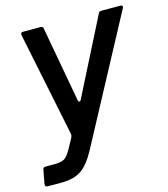

<svg xmlns="http://www.w3.org/2000/svg" viewBox="-126 -646 823 941"><g transform="rotate(-15 285.5 -175.5)"><path d="M-1 206Q-15 206 -13 191L0 122Q2 110 14 110H59Q92 110 108.5 101Q125 92 144 58L173 5Q177 -4 176 -12L67 -543V-546Q67 -557 78 -557H167Q180 -557 181 -545L250 -165Q252 -155 257 -155Q263 -155 266 -163L461 -548Q464 -557 476 -557H571Q579 -557 582 -553Q585 -549 581 -542L244 88Q208 155 170 180.5Q132 206 72 206Z"/></g></svg>

Font: Open Sauce Two Medium Italic
Style: Regular
Weight: 500
Italic angle: -10°
Designer: Alfredo Marco Pradil
Foundry: Creative Sauce Fz LLC
Version: Version 1.477